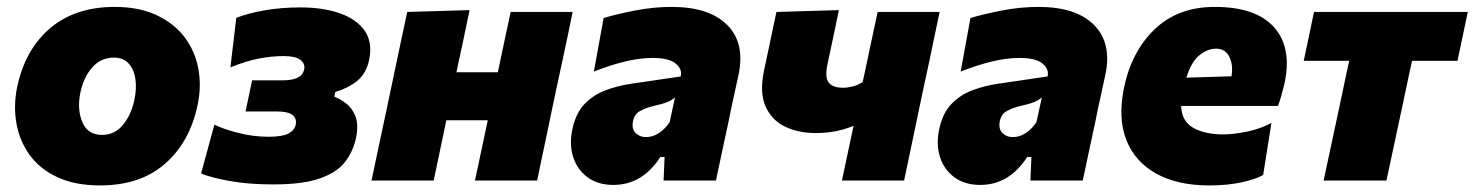

<svg xmlns="http://www.w3.org/2000/svg" viewBox="-20 -536 4378 570"><path d="M277.5 14.5Q203 14.5 150.8 -9.8Q98.5 -34 68.2 -75.8Q38 -117.5 28.8 -169.8Q19.5 -222 31 -278Q55 -390 129.5 -452.8Q204 -515.5 320.5 -515.5Q392.5 -515.5 444.5 -491.2Q496.5 -467 527.8 -425.8Q559 -384.5 568.8 -332.2Q578.5 -280 566.5 -223.5Q543 -113 469.2 -49.2Q395.5 14.5 277.5 14.5ZM283 -135.5Q321 -135.5 345.8 -166.2Q370.5 -197 379 -240Q386 -272.5 382 -301Q378 -329.5 362.2 -347.2Q346.5 -365 318 -365Q279.5 -365 253.8 -335.8Q228 -306.5 218.5 -260.5Q208.5 -211 224.5 -173.2Q240.5 -135.5 283 -135.5Z M791 11.5Q716.5 11.5 660 1Q603.5 -9.5 577 -21L616.5 -166Q641 -153.5 686 -141.8Q731 -130 778 -130Q817.5 -130 836 -139.5Q854.5 -149 858 -166.5Q861.5 -183 849 -194Q836.5 -205 804 -205H709L728.5 -297.5H819.5Q876 -297.5 883 -329.5Q886.5 -347 872 -358.2Q857.5 -369.5 822 -369.5Q787.5 -369.5 750 -362.5Q712.5 -355.5 664 -336L681.5 -483Q715.5 -496.5 765 -505.2Q814.5 -514 872 -514Q939 -514 989 -496.5Q1039 -479 1062.8 -444.5Q1086.5 -410 1076 -359Q1067.5 -317.5 1040.2 -295.8Q1013 -274 975.5 -263L972.5 -249Q989.5 -242.5 1007.8 -228.8Q1026 -215 1035.5 -190Q1045 -165 1036.5 -124.5Q1028 -86.5 1004.8 -55.8Q981.5 -25 931 -6.8Q880.5 11.5 791 11.5Z M1083 0Q1094 -52.5 1104.5 -102Q1115 -151.5 1128.5 -214.5L1139 -264.5Q1150 -317 1158.5 -357.2Q1167 -397.5 1174.2 -431.5Q1181.5 -465.5 1189 -500.5L1374 -506Q1365 -462 1356 -419.5Q1347 -377 1335 -321.5H1458Q1469.5 -376 1478.2 -417.2Q1487 -458.5 1496 -500.5H1680Q1673 -465.5 1665.8 -431.5Q1658.5 -397.5 1650 -357.2Q1641.5 -317 1630 -264.5L1619.5 -214.5Q1606.5 -151.5 1596 -102Q1585.5 -52.5 1574.5 0H1390Q1399.5 -44.5 1408.5 -86.8Q1417.5 -129 1428 -179H1305Q1294.5 -129 1285.8 -87Q1277 -45 1267.5 0Z M1801 13Q1755 13 1724.2 -9.8Q1693.5 -32.5 1681.5 -70.2Q1669.5 -108 1679.5 -153.5Q1689.5 -200 1715.2 -227Q1741 -254 1777.2 -267.8Q1813.5 -281.5 1854.5 -287.5L2001 -309Q2006 -331 1985.8 -347.5Q1965.5 -364 1917.5 -364Q1879 -364 1835 -353.2Q1791 -342.5 1743 -323.5L1772 -482.5Q1810 -494 1865.2 -504.8Q1920.5 -515.5 1974 -515.5Q2085.5 -515.5 2139 -461.8Q2192.5 -408 2172.5 -314Q2166.5 -287.5 2161.2 -262Q2156 -236.5 2150 -210.5L2143.5 -178Q2135 -138.5 2125.5 -94.5Q2116 -50.5 2105.5 0H1950L1953 -70H1940.5Q1887 13 1801 13ZM1897.5 -129Q1918 -129 1936 -140.8Q1954 -152.5 1968 -173.5L1984 -247Q1974.5 -238.5 1961.2 -233Q1948 -227.5 1917 -220.5Q1896.5 -215.5 1879.8 -206.2Q1863 -197 1859 -175Q1855 -152.5 1867.2 -140.8Q1879.5 -129 1897.5 -129Z M2479.5 0Q2488 -38 2496.2 -78.8Q2504.5 -119.5 2514 -162.5Q2486 -151 2458.8 -146Q2431.5 -141 2401.5 -141Q2350 -141 2310.2 -160.2Q2270.5 -179.5 2252.5 -220.8Q2234.5 -262 2248.5 -328Q2260.5 -385.5 2268.8 -423.5Q2277 -461.5 2285 -500.5L2470.5 -506Q2463 -470 2455.2 -432.8Q2447.5 -395.5 2436 -342.5Q2428.5 -305 2440.8 -290.2Q2453 -275.5 2483 -275.5Q2496 -275.5 2511.8 -279.5Q2527.5 -283.5 2541 -292.5L2546 -315Q2559 -377 2567.8 -417.8Q2576.5 -458.5 2585.5 -500.5H2769.5Q2762 -465.5 2755 -431.5Q2748 -397.5 2739.5 -357.2Q2731 -317 2719.5 -264.5L2709 -214.5Q2696 -151.5 2685.5 -102Q2675 -52.5 2664 0Z M2890 13Q2844 13 2813.2 -9.8Q2782.5 -32.5 2770.5 -70.2Q2758.5 -108 2768.5 -153.5Q2778.5 -200 2804.2 -227Q2830 -254 2866.2 -267.8Q2902.5 -281.5 2943.5 -287.5L3090 -309Q3095 -331 3074.8 -347.5Q3054.5 -364 3006.5 -364Q2968 -364 2924 -353.2Q2880 -342.5 2832 -323.5L2861 -482.5Q2899 -494 2954.2 -504.8Q3009.5 -515.5 3063 -515.5Q3174.5 -515.5 3228 -461.8Q3281.5 -408 3261.5 -314Q3255.5 -287.5 3250.2 -262Q3245 -236.5 3239 -210.5L3232.5 -178Q3224 -138.5 3214.5 -94.5Q3205 -50.5 3194.5 0H3039L3042 -70H3029.5Q2976 13 2890 13ZM2986.5 -129Q3007 -129 3025 -140.8Q3043 -152.5 3057 -173.5L3073 -247Q3063.5 -238.5 3050.2 -233Q3037 -227.5 3006 -220.5Q2985.5 -215.5 2968.8 -206.2Q2952 -197 2948 -175Q2944 -152.5 2956.2 -140.8Q2968.5 -129 2986.5 -129Z M3569.5 14.5Q3476.5 14.5 3413.2 -20.2Q3350 -55 3324.2 -119.5Q3298.5 -184 3316.5 -273.5Q3338.5 -382.5 3407.8 -449Q3477 -515.5 3586.5 -515.5Q3710 -515.5 3763.8 -453.5Q3817.5 -391.5 3792 -282.5Q3783.5 -247 3774 -221.5H3486.5Q3488 -176 3522.5 -156.5Q3557 -137 3612 -137Q3641.5 -137 3681.8 -145.2Q3722 -153.5 3754.5 -171L3730 -16.5Q3709.5 -4.5 3667.2 5Q3625 14.5 3569.5 14.5ZM3590.5 -391.5Q3564.5 -391.5 3540.5 -371.8Q3516.5 -352 3502 -305.5L3636 -309.5Q3641.5 -342.5 3629.8 -367Q3618 -391.5 3590.5 -391.5Z M3909.5 0Q3921 -53.5 3931.5 -102.8Q3942 -152 3955.5 -215L3966 -264.5Q3971.5 -291 3976.2 -313.5Q3981 -336 3985.5 -355.5H3850.5L3881 -500.5H4337.5L4307 -355.5H4172Q4167.5 -336 4162.8 -313.5Q4158 -291 4152.5 -264.5L4142 -215Q4128.5 -152 4118 -102.8Q4107.5 -53.5 4096 0Z"/></svg>

Font: Commissioner ExtraBold
Style: Italic
Weight: 800
Italic angle: -12°
Designer: Kostas Bartsokas
Foundry: Kostas Bartsokas
Version: Version 1.000; ttfautohint (v1.8.3)